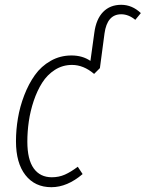

<svg xmlns="http://www.w3.org/2000/svg" viewBox="-20 -761 601 792"><path d="M480 -741.2Q524.9 -741.2 561 -707L538.1 -679.2Q510.3 -702.1 480 -702.1Q421.9 -702.1 411.1 -623L392.1 -480L368.2 -456.1Q324.7 -493.2 276.9 -493.2Q238.3 -493.2 206.5 -472.9Q174.8 -452.6 154.1 -419.9Q133.3 -387.2 119.1 -345Q105 -302.7 98.9 -260.5Q92.8 -218.3 92.8 -176.8Q92.8 -103 119.1 -66.4Q145.5 -29.8 193.8 -29.8Q223.1 -29.8 247.8 -40.8Q272.5 -51.8 300.8 -73.2L320.8 -43Q257.3 11.2 191.9 11.2Q124 11.2 85 -38.6Q45.9 -88.4 45.9 -178.2Q45.9 -225.6 54 -273.4Q62 -321.3 80.1 -368.2Q98.1 -415 124 -451.4Q149.9 -487.8 189 -510Q228 -532.2 274.9 -532.2Q320.3 -532.2 353 -509.8L369.1 -626Q376.5 -682.1 405.3 -711.7Q434.1 -741.2 480 -741.2Z"/></svg>

Font: Fira Sans Compressed ExtraLight
Style: Italic
Weight: 250
Width: 3
Italic angle: -8°
Designer: Carrois Corporate & Edenspiekermann AG
Foundry: Carrois Corporate GbR & Edenspiekermann AG
Version: Version 4.203;PS 004.203;hotconv 1.0.88;makeotf.lib2.5.64775